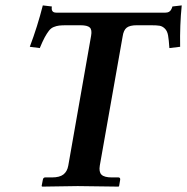

<svg xmlns="http://www.w3.org/2000/svg" viewBox="-20 -693 696 714"><path d="M189 -646H595.2Q599.1 -646 602.3 -646.7Q605.5 -647.5 607.9 -648.7Q610.4 -649.9 612.3 -651.9Q614.3 -653.8 615.2 -655.3Q616.2 -656.7 617.4 -659.2Q618.7 -661.6 619.1 -662.8Q619.6 -664.1 620.4 -666.3Q621.1 -668.5 621.1 -668.9L655.8 -672.9Q648.4 -599.6 649.9 -519L609.9 -514.2Q607.9 -545.4 605 -561.5Q602.1 -577.6 593.3 -586.4Q584.5 -595.2 574 -597.2Q563.5 -599.1 541 -599.1H488.8Q462.9 -599.1 451.2 -590.1Q439.5 -581.1 436 -557.1L351.1 -77.1Q347.2 -53.7 357.4 -43.5Q367.7 -33.2 396 -33.2H420.9Q423.8 -33.2 425.8 -30.8Q427.7 -28.3 426.8 -23.9L422.9 -1L420.9 1Q307.1 -1 269 -1L137.2 1L134.8 -1L139.2 -23.9Q140.6 -33.2 147.9 -33.2H172.9Q201.7 -33.2 215.8 -44.2Q230 -55.2 233.9 -77.1L318.8 -560.1Q322.8 -582 314 -590.6Q305.2 -599.1 278.8 -599.1H228Q210 -599.1 200 -597.9Q189.9 -596.7 179.7 -592.5Q169.4 -588.4 161.9 -578.6Q154.3 -568.8 146.2 -554Q138.2 -539.1 127.9 -514.2L90.8 -519Q119.6 -595.2 139.2 -672.9L172.9 -668.9Q168.9 -646 189 -646Z"/></svg>

Font: Linux Libertine
Style: Bold Italic
Weight: 700
Italic angle: -11.5°
Designer: Philipp H. Poll
Foundry: Philipp H. Poll
Version: Version 4.0.5